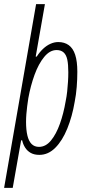

<svg xmlns="http://www.w3.org/2000/svg" viewBox="-38 -743 424 936"><path d="M-18 173 138 -723H181L136 -467H141Q155 -489 172 -505Q189 -521 208 -529.5Q227 -538 246 -538Q276 -538 297 -523Q318 -508 328.5 -476Q339 -444 339 -393Q339 -357 336 -319Q333 -281 326 -246Q314 -175 290 -116Q266 -57 231.5 -22.5Q197 12 154 12Q129 12 112 2.5Q95 -7 84.5 -23.5Q74 -40 70 -59H65L24 173ZM152 -27Q185 -27 210.5 -58Q236 -89 254 -139.5Q272 -190 282 -249Q287 -273 289.5 -297Q292 -321 293.5 -344.5Q295 -368 295 -391Q295 -429 290 -452.5Q285 -476 272 -487.5Q259 -499 238 -499Q205 -499 177.5 -465.5Q150 -432 130.5 -378.5Q111 -325 100 -264Q97 -245 94.5 -225Q92 -205 90.5 -186Q89 -167 89 -148Q89 -110 95.5 -82.5Q102 -55 116 -41Q130 -27 152 -27Z"/></svg>

Font: Archivo ExtraCondensed Thin
Style: Italic
Weight: 250
Width: 2
Italic angle: -10°
Designer: Hector Gatti
Foundry: Omnibus-Type
Version: Version 2.001